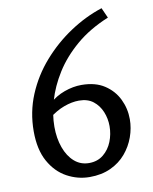

<svg xmlns="http://www.w3.org/2000/svg" viewBox="-84 -795 694 871"><g transform="rotate(-10 263.0 -359.5)"><path d="M444 -732 465 -685Q377 -649 315 -596Q253 -543 214.5 -481.5Q176 -420 158 -357.5Q140 -295 140 -239Q140 -186 155.5 -143Q171 -100 199.5 -75Q228 -50 267 -50Q306 -50 333 -72Q360 -94 373.5 -128Q387 -162 387 -199Q387 -234 374 -265.5Q361 -297 335.5 -317Q310 -337 270 -337Q237 -337 200.5 -323.5Q164 -310 129 -282L141 -346Q174 -376 214.5 -390.5Q255 -405 293 -405Q357 -405 399 -377.5Q441 -350 462 -306.5Q483 -263 483 -214Q483 -173 468.5 -132.5Q454 -92 426 -59Q398 -26 356 -6.5Q314 13 259 13Q204 13 154.5 -14Q105 -41 74.5 -96Q44 -151 44 -235Q44 -324 77 -403Q110 -482 167 -547Q224 -612 295.5 -659.5Q367 -707 444 -732Z"/></g></svg>

Font: Rosario Light Light
Style: Regular
Weight: 300
Version: Version 1.101; ttfautohint (v1.8.1.43-b0c9)